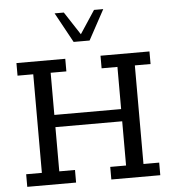

<svg xmlns="http://www.w3.org/2000/svg" viewBox="-55 -851 810 901"><g transform="rotate(-5 350.0 -400.0)"><path d="M36.9 0V-59.3H110.9V-523.7H36.9V-583H266.9V-523.7H192.9V-325.1H507.5V-523.7H432.9V-583H663.5V-523.7H589.5V-59.3H663.5V0H432.9V-59.3H507.5V-267.6H192.9V-59.3H266.9V0ZM312.9 -658.5 235.6 -799.8H279.1L349.9 -691.4L421.3 -799.8H464.8L388.1 -658.5Z"/></g></svg>

Font: Rokkitt SemiBold
Style: Regular
Weight: 600
Designer: Vernon Adams
Foundry: Vernon Adams
Version: Version 3.103